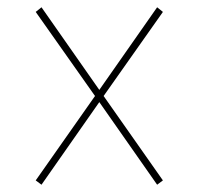

<svg xmlns="http://www.w3.org/2000/svg" viewBox="-20 -551 540 522"><path d="M422.9 -60.5 407.2 -48.8 250 -273.4 92.8 -48.8 77.1 -60.5 238.3 -290 77.1 -518.6 92.8 -531.2 250 -306.6 407.2 -531.2 422.9 -518.6 261.7 -290Z"/></svg>

Font: Mgen+ 1mn thin
Style: Regular
Weight: 100
Designer: [Source Han Sans]
Ryoko NISHIZUKA  (kana & ideographs); Paul D. Hunt (Latin, Greek & Cyrillic); Wenlong ZHANG  (bopomofo
Version: Version 1.059.20150602